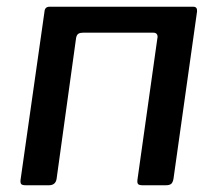

<svg xmlns="http://www.w3.org/2000/svg" viewBox="-20 -550 646 570"><path d="M57 0Q46 0 43 -3.5Q40 -7 41 -16L112 -515Q113 -530 127 -530H554Q566 -530 565 -516L495 -19Q493 -8 488 -4Q483 0 472 0H404Q393 0 390 -3.5Q387 -7 388 -16L447 -435Q449 -443 446 -448Q443 -453 435 -453H227Q218 -453 213 -450Q208 -447 206 -438L148 -19Q145 0 125 0Z"/></svg>

Font: Libre Franklin Medium
Style: Italic
Weight: 500
Italic angle: -8°
Designer: Pablo Impallari, Rodrigo Fuenzalida, Nhung Nguyen
Foundry: Impallari Type
Version: Version 3.000